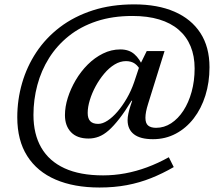

<svg xmlns="http://www.w3.org/2000/svg" viewBox="-20 -735 983 878"><path d="M694 -150.5Q730.5 -150.5 762.5 -171.2Q794.5 -192 818.5 -228.8Q842.5 -265.5 856.2 -315Q870 -364.5 870 -422Q870 -479 851.5 -523.5Q833 -568 797 -599Q761 -630 708 -646Q655 -662 585.5 -662Q494.5 -662 421.5 -637.8Q348.5 -613.5 294.5 -570.2Q240.5 -527 204.5 -469.8Q168.5 -412.5 150.8 -346Q133 -279.5 133 -209.5Q133 -121.5 168.8 -59.8Q204.5 2 275.2 34.5Q346 67 451.5 67Q501.5 67 552 57.8Q602.5 48.5 652.5 30Q702.5 11.5 752 -16L774.5 29Q723.5 58.5 671 79.5Q618.5 100.5 560.5 111.5Q502.5 122.5 435 122.5Q318.5 122.5 234.2 86.2Q150 50 104.5 -21.5Q59 -93 59 -198.5Q59 -279 81 -355Q103 -431 146.2 -496.2Q189.5 -561.5 254.2 -610.8Q319 -660 404 -687.5Q489 -715 593.5 -715Q701 -715 778 -681.5Q855 -648 896.5 -584Q938 -520 938 -427.5Q938 -358 919.2 -298.2Q900.5 -238.5 866 -193.8Q831.5 -149 784 -123.8Q736.5 -98.5 679.5 -98.5Q621.5 -98.5 592.5 -121Q563.5 -143.5 563.5 -185.5Q563.5 -199 566.8 -214.8Q570 -230.5 575.5 -247.5L584.5 -274.5H581.5Q551.5 -225 525.5 -191.8Q499.5 -158.5 476.8 -138.5Q454 -118.5 431.5 -110Q409 -101.5 385 -101.5Q332.5 -101.5 304.8 -130.5Q277 -159.5 277 -208.5Q277 -246.5 290 -287.8Q303 -329 326.2 -368.5Q349.5 -408 381.2 -439.8Q413 -471.5 451 -490.2Q489 -509 530.5 -509Q569.5 -509 594.2 -487.5Q619 -466 635.5 -426.5L625 -408Q613.5 -432 597 -443.8Q580.5 -455.5 556 -455.5Q529.5 -455.5 504 -440Q478.5 -424.5 456.5 -398.2Q434.5 -372 417.5 -340.8Q400.5 -309.5 390.8 -277.5Q381 -245.5 381 -218.5Q381 -193 392.8 -180.8Q404.5 -168.5 429 -168.5Q449 -168.5 472 -183.5Q495 -198.5 517.5 -224.8Q540 -251 560 -285.5Q580 -320 593.5 -359.5L619.5 -437.5L651 -501.5H732.5L657.5 -261Q651 -240.5 648 -224.8Q645 -209 645 -196.5Q645 -171 657.5 -160.8Q670 -150.5 694 -150.5Z"/></svg>

Font: Newsreader 9pt
Style: Italic
Weight: 400
Italic angle: -17°
Designer: Hugues Gentile
Foundry: Production Type
Version: Version 1.003